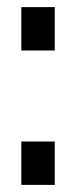

<svg xmlns="http://www.w3.org/2000/svg" viewBox="-20 -520 214 540"><path d="M134 -122V0H40V-122ZM134 -500V-378H40V-500Z"/></svg>

Font: Pathway Extreme SemiCondensed Medium
Style: Regular
Weight: 500
Width: 4
Version: Version 1.001;gftools[0.9.26]